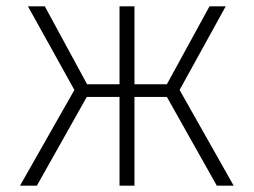

<svg xmlns="http://www.w3.org/2000/svg" viewBox="-20 -584 798 604"><path d="M690 -564H639L505 -319H403V-564H356V-319H254L121 -564H68L214 -301L43 0H96L253 -279H356V0H403V-279H505L662 0H715L545 -301Z"/></svg>

Font: Glow Sans SC Normal Light
Style: Regular
Weight: 300
Designer: Ryoko NISHIZUKA (kana, bopomofo & ideographs); Paul D. Hunt (Latin, Greek & Cyrillic); Sandoll Communications, Soo-young
Version: Version 0.93